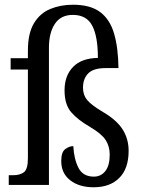

<svg xmlns="http://www.w3.org/2000/svg" viewBox="-20 -782 602 812"><path d="M376 10Q315 10 277 -19.5Q239 -49 239 -101Q239 -139 256 -151.5Q273 -164 290 -164Q293 -109 312 -72Q331 -35 377 -35Q407 -35 425.5 -58.5Q444 -82 444 -128Q444 -163 427 -189.5Q410 -216 361 -245Q309 -275 281 -307.5Q253 -340 253 -400Q253 -462 289 -499Q325 -536 394 -537Q394 -628 370 -673.5Q346 -719 288 -719Q237 -719 212 -681Q187 -643 187 -581V0H17V-41H36Q64 -41 81 -53.5Q98 -66 98 -113V-488H25V-536H98V-568Q98 -641 123.5 -683.5Q149 -726 192.5 -744Q236 -762 289 -762Q362 -762 403.5 -731Q445 -700 462.5 -640Q480 -580 481 -494H426Q375 -494 353 -471.5Q331 -449 331 -411Q331 -380 349 -358.5Q367 -337 416 -308Q474 -274 499 -234Q524 -194 524 -144Q524 -69 484.5 -29.5Q445 10 376 10Z"/></svg>

Font: Noto Serif Condensed
Style: Regular
Weight: 400
Width: 3
Designer: Monotype Design Team
Foundry: Monotype Imaging Inc.
Version: Version 2.013; ttfautohint (v1.8.4.7-5d5b)